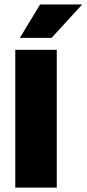

<svg xmlns="http://www.w3.org/2000/svg" viewBox="-20 -851 393 871"><path d="M49.3 0V-625H237.5V0ZM70.1 -679.2 161.8 -830.6H352.8L213.9 -679.2Z"/></svg>

Font: Afacad Flux Black
Style: Regular
Weight: 900
Designer: Kristian Moeller
Foundry: Dicotype
Version: Version 1.100